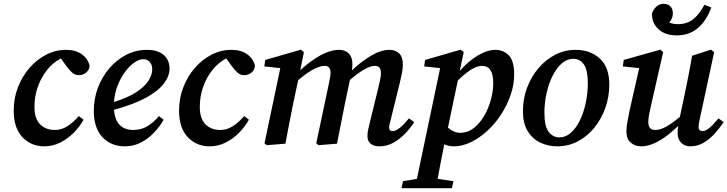

<svg xmlns="http://www.w3.org/2000/svg" viewBox="-20 -755 3823 1009"><path d="M213 14Q143 14 97.5 -34.5Q52 -83 52 -174Q52 -238 74 -295.5Q96 -353 134.5 -397.5Q173 -442 222.5 -467.5Q272 -493 327 -493Q377 -493 409 -470.5Q441 -448 451 -410Q449 -387 432.5 -373.5Q416 -360 395 -360Q374 -360 359 -373.5Q344 -387 331 -405L300 -448Q259 -427 227.5 -387.5Q196 -348 178.5 -298Q161 -248 161 -194Q161 -132 190.5 -102Q220 -72 269 -72Q305 -72 337 -93.5Q369 -115 394 -145L419 -126Q399 -89 367 -57Q335 -25 296 -5.5Q257 14 213 14Z M733 -444Q711 -444 685.5 -426Q660 -408 637 -377Q614 -346 598 -305Q582 -264 579 -219Q655 -243 698.5 -272Q742 -301 761 -332Q780 -363 780 -390Q780 -416 766.5 -430Q753 -444 733 -444ZM636 14Q564 14 518.5 -34Q473 -82 473 -173Q473 -236 494.5 -293.5Q516 -351 554.5 -396Q593 -441 643.5 -467Q694 -493 752 -493Q809 -493 840 -466.5Q871 -440 871 -393Q871 -356 842 -317Q813 -278 749 -242.5Q685 -207 579 -178Q584 -123 610 -97.5Q636 -72 679 -72Q725 -72 759 -94.5Q793 -117 815 -145L840 -126Q820 -90 789.5 -58Q759 -26 720.5 -6Q682 14 636 14Z M1082 14Q1012 14 966.5 -34.5Q921 -83 921 -174Q921 -238 943 -295.5Q965 -353 1003.5 -397.5Q1042 -442 1091.5 -467.5Q1141 -493 1196 -493Q1246 -493 1278 -470.5Q1310 -448 1320 -410Q1318 -387 1301.5 -373.5Q1285 -360 1264 -360Q1243 -360 1228 -373.5Q1213 -387 1200 -405L1169 -448Q1128 -427 1096.5 -387.5Q1065 -348 1047.5 -298Q1030 -248 1030 -194Q1030 -132 1059.5 -102Q1089 -72 1138 -72Q1174 -72 1206 -93.5Q1238 -115 1263 -145L1288 -126Q1268 -89 1236 -57Q1204 -25 1165 -5.5Q1126 14 1082 14Z M1480 0 1382 8 1370 -2 1453 -397 1369 -406 1374 -440 1561 -494 1577 -481 1558 -386Q1608 -433 1662 -463Q1716 -493 1762 -493Q1794 -493 1813 -474Q1832 -455 1832 -417Q1832 -402 1829 -385Q1879 -432 1930.5 -462.5Q1982 -493 2027 -493Q2059 -493 2078 -474Q2097 -455 2097 -417Q2097 -395 2092.5 -371.5Q2088 -348 2082 -324L2036 -137Q2032 -120 2028.5 -107Q2025 -94 2025 -86Q2025 -66 2043 -66Q2075 -66 2129 -133L2157 -113Q2136 -81 2108 -52Q2080 -23 2046.5 -4.5Q2013 14 1974 14Q1944 14 1927.5 0Q1911 -14 1911 -39Q1911 -59 1916 -79Q1921 -99 1927 -126L1967 -289Q1973 -313 1977.5 -334.5Q1982 -356 1982 -370Q1982 -409 1951 -409Q1905 -409 1819 -335L1793 -212Q1782 -159 1772 -106.5Q1762 -54 1751 0L1654 8L1642 -2L1708 -314Q1711 -330 1714 -345Q1717 -360 1717 -372Q1717 -409 1687 -409Q1662 -409 1627 -390.5Q1592 -372 1547 -334L1521 -212Q1510 -159 1500 -106.5Q1490 -54 1480 0Z M2090 234 2098 197 2171 185 2293 -397 2209 -406 2214 -440 2401 -494 2417 -481 2396 -382Q2440 -433 2490.5 -463Q2541 -493 2584 -493Q2625 -493 2653.5 -464.5Q2682 -436 2682 -363Q2682 -310 2663.5 -256Q2645 -202 2613.5 -153.5Q2582 -105 2541 -67.5Q2500 -30 2455 -8Q2410 14 2365 14Q2352 14 2339 11.5Q2326 9 2315 3Q2303 60 2295 103.5Q2287 147 2280 185L2363 197L2355 234ZM2513 -409Q2487 -409 2454 -388Q2421 -367 2386 -332L2334 -84Q2366 -57 2399 -57Q2464 -57 2514 -130Q2540 -167 2556 -218.5Q2572 -270 2572 -318Q2572 -365 2557 -387Q2542 -409 2513 -409Z M2909 14Q2859 14 2817.5 -6.5Q2776 -27 2752 -68Q2728 -109 2728 -170Q2728 -235 2749.5 -293Q2771 -351 2809 -396Q2847 -441 2897 -467Q2947 -493 3005 -493Q3082 -493 3132 -447.5Q3182 -402 3182 -310Q3182 -246 3161 -187.5Q3140 -129 3103 -83.5Q3066 -38 3016 -12Q2966 14 2909 14ZM2920 -33Q2953 -33 2980.5 -57.5Q3008 -82 3028 -123.5Q3048 -165 3058.5 -215.5Q3069 -266 3069 -317Q3069 -388 3048 -417Q3027 -446 2993 -446Q2960 -446 2932.5 -422Q2905 -398 2884.5 -357.5Q2864 -317 2852.5 -266Q2841 -215 2841 -162Q2841 -91 2863.5 -62Q2886 -33 2920 -33Z M3606 14Q3579 14 3560 -4.5Q3541 -23 3541 -57Q3541 -72 3544 -93Q3491 -42 3442.5 -14Q3394 14 3349 14Q3318 14 3295 -5Q3272 -24 3272 -65Q3272 -89 3278 -118.5Q3284 -148 3289 -176L3339 -397L3253 -406L3258 -440L3450 -494L3465 -481L3400 -195Q3394 -170 3390.5 -149.5Q3387 -129 3387 -113Q3387 -72 3423 -72Q3449 -72 3479.5 -88.5Q3510 -105 3553 -141L3585 -292Q3593 -334 3601.5 -376.5Q3610 -419 3617 -462L3716 -494L3733 -481L3659 -137Q3651 -103 3651 -87Q3651 -77 3657 -71.5Q3663 -66 3671 -66Q3688 -66 3708 -82.5Q3728 -99 3756 -133L3783 -113Q3762 -82 3735.5 -52.5Q3709 -23 3677 -4.5Q3645 14 3606 14ZM3537 -569Q3477 -569 3441.5 -600.5Q3406 -632 3406 -683Q3413 -705 3429 -720Q3445 -735 3470 -735Q3489 -735 3502.5 -722Q3516 -709 3516 -685Q3516 -658 3497 -637Q3518 -628 3541 -628Q3591 -628 3623.5 -654.5Q3656 -681 3682 -730L3718 -716Q3694 -648 3648.5 -608.5Q3603 -569 3537 -569Z"/></svg>

Font: Source Serif Pro SemiBold
Style: Italic
Weight: 600
Italic angle: -12°
Designer: Frank Grießhammer
Foundry: Adobe Systems Incorporated
Version: Version 3.001;hotconv 1.0.111;makeotfexe 2.5.65597